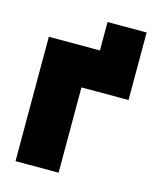

<svg xmlns="http://www.w3.org/2000/svg" viewBox="-106 -762 681 835"><g transform="rotate(15 235.0 -344.0)"><path d="M44 0V-560H274V-688H450V-384H238V0Z"/></g></svg>

Font: Tektur ExtraBold
Style: Regular
Weight: 800
Designer: Adam Jagosz
Foundry: Adam Jagosz
Version: Version 1.005;gftools[0.9.30]